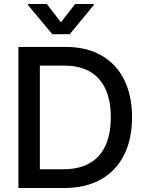

<svg xmlns="http://www.w3.org/2000/svg" viewBox="-20 -942 730 962"><path d="M72.3 0V-707H308.6Q412.1 -707 487.1 -664.8Q562 -622.6 601.8 -543.2Q641.6 -463.9 641.6 -354.5Q641.6 -244.6 601.3 -164.8Q561 -85 484.6 -42.5Q408.2 0 301.8 0ZM295.9 -93.8Q414.6 -93.8 474.9 -160.9Q535.2 -228 535.2 -354.5Q535.2 -480 475.8 -546.6Q416.5 -613.3 301.8 -613.3H179.7V-93.8ZM285.2 -830.1 356.4 -921.9H450.2V-917L329.1 -770.5H242.2L120.1 -917V-921.9H214.8Z"/></svg>

Font: WEMIX Pretendard Medium
Style: Regular
Weight: 500
Designer: Base glyphs from Inter by Rasmus Andersson; Hangeul glyphs from Noto Sans CJK(Source Han Sans) by Jang Soo-young and Kan
Foundry: Kil Hyung-jin
Version: Version 1.000